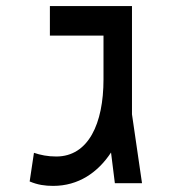

<svg xmlns="http://www.w3.org/2000/svg" viewBox="-20 -606 626 635"><path d="M155.8 8.8C239.7 8.8 303.7 -35.6 347.2 -101.6L359.9 0H449.7L416.5 -228V-585.9H145V-488.3H322.3V-343.3C322.3 -197.3 272.5 -88.4 166 -88.4C137.7 -88.4 113.8 -93.3 92.3 -100.6L78.1 -5.9C104.5 5.4 128.9 8.8 155.8 8.8Z"/></svg>

Font: Cascadia Mono NF
Style: Regular
Weight: 400
Monospace: yes
Designer: Aaron Bell
Foundry: Saja Typeworks
Version: Version 2404.023